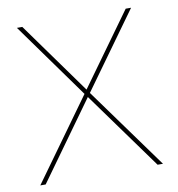

<svg xmlns="http://www.w3.org/2000/svg" viewBox="-79 -771 781 843"><g transform="rotate(-10 311.5 -349.5)"><path d="M76 -699 306 -379 537 -699H561L318 -362L580 0H556L306 -346L57 0H33L294 -362L52 -699Z"/></g></svg>

Font: Montserrat-Arabic Thin
Style: Regular
Weight: 250
Designer: Mohamed Gaber
Foundry: Kief Type Foundry
Version: Version 5.008